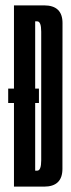

<svg xmlns="http://www.w3.org/2000/svg" viewBox="-20 -695 264 715"><path d="M10.5 -311.5H125V-365H10.5ZM32 0H144Q212.5 0 212.5 -66.2Q212.5 -132.5 212.5 -337.5Q212.5 -542.5 212.8 -608.8Q213 -675 144 -675H32ZM111 -59.5V-615.5H118.5Q133.5 -615.5 133.5 -577Q133.5 -538.5 133.5 -337.5Q133.5 -137 133.5 -98.2Q133.5 -59.5 118.5 -59.5Z"/></svg>

Font: Anybody UltraCondensed
Style: Regular
Weight: 400
Width: 1
Version: Version 1.113;gftools[0.9.25]